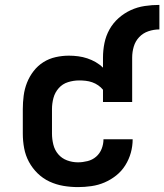

<svg xmlns="http://www.w3.org/2000/svg" viewBox="-20 -755 670 783"><path d="M298 8Q268 8 238.5 3Q209 -2 182 -14.5Q155 -27 133.5 -48Q112 -69 98 -95Q84 -121 78.5 -150.5Q73 -180 73 -210V-310Q73 -337 76.5 -364.5Q80 -392 90 -417.5Q100 -443 117 -465Q134 -487 157 -501.5Q180 -516 207 -522Q234 -528 261 -528Q280 -528 299 -525.5Q318 -523 336 -517Q354 -511 370.5 -501.5Q387 -492 400 -479V-520Q400 -550 406 -579.5Q412 -609 426.5 -635Q441 -661 463.5 -681Q486 -701 513 -713.5Q540 -726 570 -730.5Q600 -735 630 -735V-635Q607 -635 585 -627.5Q563 -620 547.5 -603.5Q532 -587 525.5 -565Q519 -543 519 -520V-339H400V-389Q392 -399 380.5 -407Q369 -415 356 -419.5Q343 -424 329.5 -425.5Q316 -427 303 -427Q280 -427 257.5 -420Q235 -413 219.5 -395.5Q204 -378 198 -355.5Q192 -333 192 -310V-210Q192 -188 197.5 -165.5Q203 -143 217.5 -126Q232 -109 253.5 -101Q275 -93 298 -93Q317 -93 337 -98Q357 -103 372 -116Q387 -129 394.5 -148Q402 -167 402 -187Q402 -187 402 -187Q402 -187 402 -187H521Q521 -187 521 -187Q521 -187 521 -187Q521 -159 513.5 -132Q506 -105 491 -81Q476 -57 454 -39.5Q432 -22 406.5 -11Q381 0 353 4Q325 8 298 8Z"/></svg>

Font: Iosevka Custom Extended
Style: Bold
Weight: 700
Width: 7
Monospace: yes
Designer: Belleve Invis
Foundry: Belleve Invis
Version: Version 11.2.4; ttfautohint (v1.8.4)